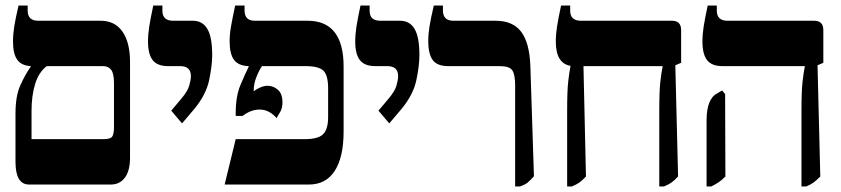

<svg xmlns="http://www.w3.org/2000/svg" viewBox="-20 -667 3040 694"><path d="M85 0Q36 0 36 -82V-257Q36 -319 53 -357.5Q70 -396 91 -426V-428Q57 -430 42 -451.5Q27 -473 27 -517Q27 -543 31.5 -571.5Q36 -600 47 -647H80V-629Q80 -592 118 -592H344Q395 -592 422.5 -553Q450 -514 450 -443V-97Q450 -50 431.5 -25Q413 0 380 0ZM94 -164H354Q380 -164 386 -174Q392 -184 392 -207V-365Q392 -402 381.5 -415Q371 -428 353 -428H149Q120 -406 107 -363.5Q94 -321 94 -266Z M638 -221 599 -267 636 -311Q658 -337 664 -357.5Q670 -378 670 -392Q670 -428 631 -428H587Q549 -428 532 -449.5Q515 -471 515 -517Q515 -543 519.5 -571.5Q524 -600 534 -647H567V-628Q567 -592 606 -592H677Q712 -592 729.5 -562.5Q747 -533 747 -468Q747 -430 736 -377.5Q725 -325 683 -274Z M792 0 832 -164H1081Q1130 -164 1148 -182Q1166 -200 1166 -243V-348Q1166 -395 1149 -411.5Q1132 -428 1084 -428H927Q917 -414 907 -389Q897 -364 897 -340V-337Q907 -345 921 -351Q935 -357 947 -357Q968 -357 984.5 -342.5Q1001 -328 1001 -297Q1001 -275 992 -261Q983 -247 980 -240Q968 -254 952.5 -262.5Q937 -271 918 -271Q887 -271 857 -248H832V-258Q832 -319 849 -359.5Q866 -400 879 -426V-428Q842 -429 826 -450.5Q810 -472 810 -518Q810 -543 815 -571.5Q820 -600 830 -647H864V-629Q864 -592 901 -592H1092Q1222 -592 1222 -426V-192Q1222 -99 1190 -49.5Q1158 0 1097 0Z M1387 -221 1348 -267 1385 -311Q1407 -337 1413 -357.5Q1419 -378 1419 -392Q1419 -428 1380 -428H1336Q1298 -428 1281 -449.5Q1264 -471 1264 -517Q1264 -543 1268.5 -571.5Q1273 -600 1283 -647H1316V-628Q1316 -592 1355 -592H1426Q1461 -592 1478.5 -562.5Q1496 -533 1496 -468Q1496 -430 1485 -377.5Q1474 -325 1432 -274Z M1842 7V-359Q1842 -397 1832 -412.5Q1822 -428 1786 -428H1600Q1561 -428 1544.5 -449.5Q1528 -471 1528 -519Q1528 -544 1532.5 -572Q1537 -600 1548 -647H1581V-629Q1581 -592 1619 -592H1771Q1834 -592 1864 -552Q1894 -512 1897 -429L1910 -30Q1897 -15 1887 -7Q1877 1 1859 7Z M2030 7V-266Q2030 -339 2034 -373.5Q2038 -408 2042 -427V-429Q1989 -438 1989 -517Q1989 -543 1993.5 -571.5Q1998 -600 2008 -647H2041V-628Q2041 -592 2080 -592H2409Q2442 -592 2442 -558V-440L2421 -431L2431 -29Q2418 -15 2407.5 -7.5Q2397 0 2380 7H2363V-266Q2363 -339 2367 -373Q2371 -407 2375 -426V-428H2089L2098 -29Q2085 -15 2074.5 -7.5Q2064 0 2047 7Z M2877 7V-266Q2877 -339 2881 -373Q2885 -407 2889 -426V-428H2591Q2553 -428 2536 -449.5Q2519 -471 2519 -517Q2519 -543 2523.5 -571.5Q2528 -600 2538 -647H2571V-628Q2571 -592 2610 -592H2923Q2956 -592 2956 -558V-440L2935 -431L2945 -29Q2931 -15 2921 -7.5Q2911 0 2894 7ZM2534 7V-232Q2534 -272 2544 -296Q2554 -320 2570 -328L2590 -340L2601 -327L2602 -29Q2589 -16 2578 -8.5Q2567 -1 2551 7Z"/></svg>

Font: Noto Serif Hebrew Condensed ExtraBold
Style: Regular
Weight: 800
Width: 3
Designer: Monotype Design Team
Foundry: Monotype Imaging Inc.
Version: Version 2.004; ttfautohint (v1.8.4.7-5d5b)